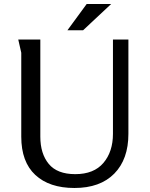

<svg xmlns="http://www.w3.org/2000/svg" viewBox="-20 -925 747 957"><path d="M181 -728V-244Q181 -159 223 -108Q265 -57 355 -57Q448 -57 495.5 -113Q543 -169 543 -258V-728H620V-258Q620 -131 549.5 -59.5Q479 12 351 12Q226 12 156 -53Q86 -118 86 -244V-662L71 -728ZM412 -905H534L394 -774H316Z"/></svg>

Font: Rosario Light
Style: Regular
Weight: 300
Designer: Hector Gatti
Foundry: Omnibus Type
Version: Version 1.101; ttfautohint (v1.8.1.43-b0c9)